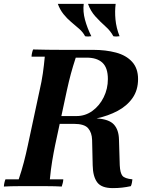

<svg xmlns="http://www.w3.org/2000/svg" viewBox="-27 -956 758 986"><path d="M653 -35Q652 -27 650.5 -18Q649 -9 645 0Q622 5 600 7.5Q578 10 552 10Q494 10 472 -20Q450 -50 449 -107L446 -237Q445 -275 425.5 -297.5Q406 -320 352 -320H215L224 -360H366Q411 -360 447.5 -386.5Q484 -413 505.5 -456.5Q527 -500 527 -550Q527 -608 499 -634Q471 -660 418 -660H362Q347 -614 337 -577Q327 -540 316 -490L256 -210Q248 -171 241 -129Q234 -87 229 -35H298Q298 -28 295.5 -17Q293 -6 290 2Q256 0 216 0Q176 0 141 0Q107 0 67.5 0Q28 0 -7 2Q-7 -6 -4.5 -17Q-2 -28 1 -35H69Q84 -79 95.5 -123Q107 -167 116 -210L176 -490Q187 -537 193 -579Q199 -621 203 -665H135Q135 -673 137.5 -684Q140 -695 143 -702Q177 -701 216.5 -700.5Q256 -700 290 -700H451Q516 -700 568.5 -686Q621 -672 651.5 -638.5Q682 -605 682 -550Q682 -493 653.5 -452.5Q625 -412 577 -386.5Q529 -361 469 -348Q533 -344 558 -316.5Q583 -289 584 -239L588 -107Q590 -68 601.5 -53.5Q613 -39 653 -35ZM425 -936H567Q562 -899 566 -856Q570 -813 587 -770Q570 -767 555 -770Q541 -797 514.5 -820.5Q488 -844 463 -871.5Q438 -899 425 -936ZM270 -936H403Q398 -897 409.5 -854.5Q421 -812 442 -770Q425 -767 410 -770Q399 -791 379.5 -808Q360 -825 338.5 -843Q317 -861 299 -883.5Q281 -906 270 -936Z"/></svg>

Font: Poltawski Nowy SemiBold
Style: Italic
Weight: 600
Italic angle: -12°
Version: Version 1.001;gftools[0.9.25]